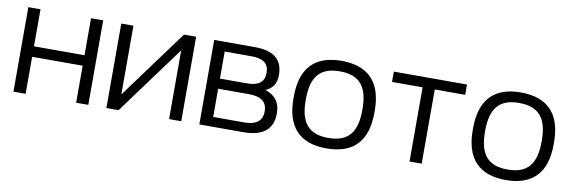

<svg xmlns="http://www.w3.org/2000/svg" viewBox="-44 -810 3328 1119"><g transform="rotate(10 1620.5 -250.0)"><path d="M54 0H126V-219H425V0H497V-500H425V-281H126V-500H54Z M604 0H676L975 -407V0H1047V-500H975L676 -93V-500H604Z M1154 0H1413C1530 0 1588 -47 1588 -142C1588 -205 1559 -244 1499 -265C1541 -283 1561 -314 1561 -365C1561 -455 1506 -500 1394 -500H1154ZM1226 -57V-224H1408C1480 -224 1516 -197 1516 -141C1516 -84 1480 -57 1408 -57ZM1226 -284V-444H1386C1455 -444 1488 -418 1488 -364C1488 -310 1455 -284 1386 -284Z M1668 -256V-244C1668 -78 1747 9 1907 9C2068 9 2147 -78 2147 -244V-256C2147 -422 2068 -509 1907 -509C1747 -509 1668 -422 1668 -256ZM1740 -247V-253C1740 -385 1790 -447 1907 -447C2025 -447 2075 -385 2075 -253V-247C2075 -115 2025 -53 1907 -53C1790 -53 1740 -115 1740 -247Z M2398 0H2470V-439H2650V-500H2217V-439H2398Z M2729 -256V-244C2729 -78 2808 9 2968 9C3129 9 3208 -78 3208 -244V-256C3208 -422 3129 -509 2968 -509C2808 -509 2729 -422 2729 -256ZM2801 -247V-253C2801 -385 2851 -447 2968 -447C3086 -447 3136 -385 3136 -253V-247C3136 -115 3086 -53 2968 -53C2851 -53 2801 -115 2801 -247Z"/></g></svg>

Font: LT Wave Alt Light
Style: Regular
Weight: 300
Designer: Daniel Lyons
Version: Version 2.5 (Glyphs App)